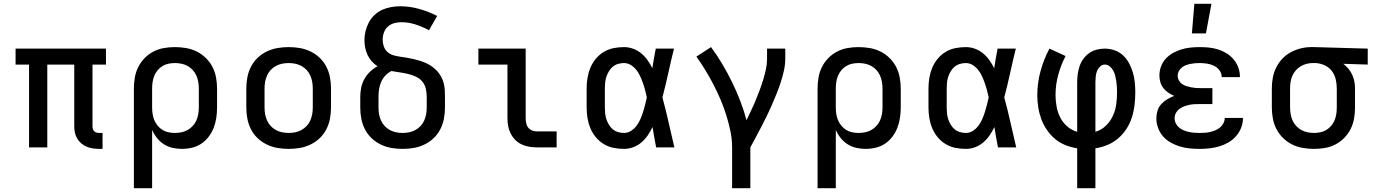

<svg xmlns="http://www.w3.org/2000/svg" viewBox="-20 -776 7240 1011"><path d="M502 8Q485 8 468.5 5.5Q452 3 436.5 -3.5Q421 -10 408 -21Q395 -32 386.5 -46.5Q378 -61 374.5 -77.5Q371 -94 371 -111V-436H229V0H133V-436H62V-520H538V-436H467V-111Q467 -104 469 -97Q471 -90 476 -85Q481 -80 488 -78Q495 -76 502 -76H520V8Z M685 215V-310Q685 -339 690 -368Q695 -397 708 -423Q721 -449 741.5 -470Q762 -491 788 -504.5Q814 -518 843 -523Q872 -528 901 -528Q930 -528 959.5 -523Q989 -518 1015.5 -505Q1042 -492 1063.5 -471Q1085 -450 1098.5 -424Q1112 -398 1117.5 -368.5Q1123 -339 1123 -310V-210Q1123 -183 1119 -156Q1115 -129 1105.5 -104Q1096 -79 1079.5 -57Q1063 -35 1041 -20Q1019 -5 992 1.5Q965 8 938 8Q913 8 888.5 2.5Q864 -3 843 -16.5Q822 -30 806.5 -49.5Q791 -69 781 -92V215ZM901 -76Q918 -76 935.5 -79.5Q953 -83 968 -91.5Q983 -100 995 -113Q1007 -126 1014 -142Q1021 -158 1024 -175.5Q1027 -193 1027 -210V-310Q1027 -327 1024 -344.5Q1021 -362 1014 -378Q1007 -394 995 -407Q983 -420 968 -428.5Q953 -437 935.5 -440.5Q918 -444 901 -444Q884 -444 867 -440.5Q850 -437 835.5 -428Q821 -419 810 -406Q799 -393 792.5 -377Q786 -361 783.5 -344Q781 -327 781 -310V-210Q781 -193 783.5 -176Q786 -159 792.5 -143.5Q799 -128 810 -114.5Q821 -101 835.5 -92Q850 -83 867 -79.5Q884 -76 901 -76Z M1500 8Q1470 8 1441 3Q1412 -2 1385 -15Q1358 -28 1336.5 -48.5Q1315 -69 1301.5 -95.5Q1288 -122 1282.5 -151Q1277 -180 1277 -210V-310Q1277 -340 1282.5 -369Q1288 -398 1301.5 -424.5Q1315 -451 1336.5 -471.5Q1358 -492 1385 -505Q1412 -518 1441 -523Q1470 -528 1500 -528Q1530 -528 1559 -523Q1588 -518 1615 -505Q1642 -492 1663.5 -471.5Q1685 -451 1698.5 -424.5Q1712 -398 1717.5 -369Q1723 -340 1723 -310V-210Q1723 -180 1717.5 -151Q1712 -122 1698.5 -95.5Q1685 -69 1663.5 -48.5Q1642 -28 1615 -15Q1588 -2 1559 3Q1530 8 1500 8ZM1500 -76Q1518 -76 1535 -79.5Q1552 -83 1567.5 -91.5Q1583 -100 1595 -113Q1607 -126 1614 -142Q1621 -158 1624 -175Q1627 -192 1627 -210V-310Q1627 -328 1624 -345Q1621 -362 1614 -378Q1607 -394 1595 -407Q1583 -420 1567.5 -428.5Q1552 -437 1535 -440.5Q1518 -444 1500 -444Q1482 -444 1465 -440.5Q1448 -437 1432.5 -428.5Q1417 -420 1405 -407Q1393 -394 1386 -378Q1379 -362 1376 -345Q1373 -328 1373 -310V-210Q1373 -192 1376 -175Q1379 -158 1386 -142Q1393 -126 1405 -113Q1417 -100 1432.5 -91.5Q1448 -83 1465 -79.5Q1482 -76 1500 -76Z M2100 8Q2070 8 2041 3Q2012 -2 1985 -15Q1958 -28 1936.5 -48.5Q1915 -69 1901.5 -95.5Q1888 -122 1882.5 -151Q1877 -180 1877 -210V-266Q1877 -290 1882 -314.5Q1887 -339 1899 -360.5Q1911 -382 1929 -399Q1947 -416 1968 -427Q1951 -438 1937.5 -453Q1924 -468 1915.5 -486.5Q1907 -505 1903 -525Q1899 -545 1899 -565Q1899 -589 1905 -613Q1911 -637 1922.5 -658.5Q1934 -680 1952 -697Q1970 -714 1992 -724Q2014 -734 2038.5 -738.5Q2063 -743 2087 -743Q2138 -743 2187.5 -729Q2237 -715 2282 -692L2239 -617Q2205 -635 2168.5 -647Q2132 -659 2094 -659Q2074 -659 2055.5 -654Q2037 -649 2022.5 -636Q2008 -623 2001.5 -604.5Q1995 -586 1995 -567Q1995 -549 2001 -531.5Q2007 -514 2020.5 -502Q2034 -490 2051.5 -485Q2069 -480 2087 -477.5Q2105 -475 2122.5 -472Q2140 -469 2157.5 -465Q2175 -461 2192.5 -455.5Q2210 -450 2226 -442.5Q2242 -435 2256.5 -424.5Q2271 -414 2283 -400.5Q2295 -387 2303.5 -371Q2312 -355 2316.5 -337.5Q2321 -320 2322 -302Q2323 -284 2323 -266V-210Q2323 -180 2317.5 -151Q2312 -122 2298.5 -95.5Q2285 -69 2263.5 -48.5Q2242 -28 2215 -15Q2188 -2 2159 3Q2130 8 2100 8ZM2100 -76Q2118 -76 2135 -79.5Q2152 -83 2167.5 -91.5Q2183 -100 2195 -113Q2207 -126 2214 -142Q2221 -158 2224 -175Q2227 -192 2227 -210V-266Q2227 -288 2222 -309.5Q2217 -331 2203 -347.5Q2189 -364 2168.5 -373Q2148 -382 2127 -387Q2106 -392 2084 -395Q2062 -398 2041 -402Q2023 -393 2009 -378Q1995 -363 1987 -344.5Q1979 -326 1976 -306Q1973 -286 1973 -266V-210Q1973 -192 1976 -175Q1979 -158 1986 -142Q1993 -126 2005 -113Q2017 -100 2032.5 -91.5Q2048 -83 2065 -79.5Q2082 -76 2100 -76Z M2807 0Q2786 0 2765.5 -3.5Q2745 -7 2726 -16Q2707 -25 2692.5 -40Q2678 -55 2668.5 -74Q2659 -93 2655.5 -113.5Q2652 -134 2652 -155V-436H2499V-520H2748V-155Q2748 -142 2750.5 -128.5Q2753 -115 2761 -104.5Q2769 -94 2781.5 -89Q2794 -84 2807 -84H2911V0Z M3266 8Q3238 8 3210.5 2.5Q3183 -3 3159 -17.5Q3135 -32 3117 -54Q3099 -76 3088.5 -101.5Q3078 -127 3073.5 -154.5Q3069 -182 3069 -210V-310Q3069 -338 3073.5 -365.5Q3078 -393 3088.5 -418.5Q3099 -444 3117 -466Q3135 -488 3159 -502.5Q3183 -517 3210.5 -522.5Q3238 -528 3266 -528Q3290 -528 3313.5 -519.5Q3337 -511 3356 -495.5Q3375 -480 3389.5 -459.5Q3404 -439 3415 -417Q3419 -443 3423.5 -468.5Q3428 -494 3433 -520H3529Q3513 -456 3499 -391.5Q3485 -327 3468 -263Q3486 -198 3500.5 -132Q3515 -66 3531 0H3435Q3430 -27 3425 -53.5Q3420 -80 3416 -107Q3405 -84 3391 -63.5Q3377 -43 3358 -26.5Q3339 -10 3315 -1Q3291 8 3266 8ZM3266 -76Q3286 -76 3303 -87Q3320 -98 3332 -114Q3344 -130 3352 -148.5Q3360 -167 3366 -186Q3372 -205 3377 -224.5Q3382 -244 3386 -263Q3382 -282 3377 -301Q3372 -320 3365.5 -338.5Q3359 -357 3351 -374.5Q3343 -392 3331 -407.5Q3319 -423 3302 -433.5Q3285 -444 3266 -444Q3250 -444 3234.5 -439.5Q3219 -435 3207 -425Q3195 -415 3186.5 -401Q3178 -387 3173 -372Q3168 -357 3166.5 -341.5Q3165 -326 3165 -310V-210Q3165 -194 3166.5 -178.5Q3168 -163 3173 -148Q3178 -133 3186.5 -119Q3195 -105 3207 -95Q3219 -85 3234.5 -80.5Q3250 -76 3266 -76Z M3835 215V0Q3835 -43 3826 -86Q3817 -129 3804 -170.5Q3791 -212 3774 -252Q3757 -292 3737 -330.5Q3717 -369 3694.5 -406Q3672 -443 3647 -478L3724 -528Q3756 -485 3783.5 -438.5Q3811 -392 3834.5 -344Q3858 -296 3877.5 -245.5Q3897 -195 3911 -143Q3923 -169 3935.5 -195Q3948 -221 3959 -247.5Q3970 -274 3980 -301Q3990 -328 3998.5 -355.5Q4007 -383 4013 -411Q4019 -439 4019 -468V-520H4115V-468Q4115 -436 4108 -405Q4101 -374 4091.5 -344Q4082 -314 4070 -284.5Q4058 -255 4045.5 -226Q4033 -197 4019 -168.5Q4005 -140 3990.5 -111.5Q3976 -83 3961 -55.5Q3946 -28 3931 0V215Z M4285 215V-310Q4285 -339 4290 -368Q4295 -397 4308 -423Q4321 -449 4341.5 -470Q4362 -491 4388 -504.5Q4414 -518 4443 -523Q4472 -528 4501 -528Q4530 -528 4559.5 -523Q4589 -518 4615.5 -505Q4642 -492 4663.5 -471Q4685 -450 4698.5 -424Q4712 -398 4717.5 -368.5Q4723 -339 4723 -310V-210Q4723 -183 4719 -156Q4715 -129 4705.5 -104Q4696 -79 4679.5 -57Q4663 -35 4641 -20Q4619 -5 4592 1.5Q4565 8 4538 8Q4513 8 4488.5 2.5Q4464 -3 4443 -16.5Q4422 -30 4406.5 -49.5Q4391 -69 4381 -92V215ZM4501 -76Q4518 -76 4535.5 -79.5Q4553 -83 4568 -91.5Q4583 -100 4595 -113Q4607 -126 4614 -142Q4621 -158 4624 -175.5Q4627 -193 4627 -210V-310Q4627 -327 4624 -344.5Q4621 -362 4614 -378Q4607 -394 4595 -407Q4583 -420 4568 -428.5Q4553 -437 4535.5 -440.5Q4518 -444 4501 -444Q4484 -444 4467 -440.5Q4450 -437 4435.5 -428Q4421 -419 4410 -406Q4399 -393 4392.5 -377Q4386 -361 4383.5 -344Q4381 -327 4381 -310V-210Q4381 -193 4383.5 -176Q4386 -159 4392.5 -143.5Q4399 -128 4410 -114.5Q4421 -101 4435.5 -92Q4450 -83 4467 -79.5Q4484 -76 4501 -76Z M5066 8Q5038 8 5010.5 2.5Q4983 -3 4959 -17.5Q4935 -32 4917 -54Q4899 -76 4888.5 -101.5Q4878 -127 4873.5 -154.5Q4869 -182 4869 -210V-310Q4869 -338 4873.5 -365.5Q4878 -393 4888.5 -418.5Q4899 -444 4917 -466Q4935 -488 4959 -502.5Q4983 -517 5010.5 -522.5Q5038 -528 5066 -528Q5090 -528 5113.5 -519.5Q5137 -511 5156 -495.5Q5175 -480 5189.5 -459.5Q5204 -439 5215 -417Q5219 -443 5223.5 -468.5Q5228 -494 5233 -520H5329Q5313 -456 5299 -391.5Q5285 -327 5268 -263Q5286 -198 5300.5 -132Q5315 -66 5331 0H5235Q5230 -27 5225 -53.5Q5220 -80 5216 -107Q5205 -84 5191 -63.5Q5177 -43 5158 -26.5Q5139 -10 5115 -1Q5091 8 5066 8ZM5066 -76Q5086 -76 5103 -87Q5120 -98 5132 -114Q5144 -130 5152 -148.5Q5160 -167 5166 -186Q5172 -205 5177 -224.5Q5182 -244 5186 -263Q5182 -282 5177 -301Q5172 -320 5165.5 -338.5Q5159 -357 5151 -374.5Q5143 -392 5131 -407.5Q5119 -423 5102 -433.5Q5085 -444 5066 -444Q5050 -444 5034.5 -439.5Q5019 -435 5007 -425Q4995 -415 4986.5 -401Q4978 -387 4973 -372Q4968 -357 4966.5 -341.5Q4965 -326 4965 -310V-210Q4965 -194 4966.5 -178.5Q4968 -163 4973 -148Q4978 -133 4986.5 -119Q4995 -105 5007 -95Q5019 -85 5034.5 -80.5Q5050 -76 5066 -76Z M5652 215V5Q5620 0 5590 -12Q5560 -24 5535.5 -44.5Q5511 -65 5492.5 -92Q5474 -119 5463 -149Q5452 -179 5447 -211Q5442 -243 5442 -275Q5442 -339 5459 -401.5Q5476 -464 5506 -520L5591 -481Q5566 -433 5552 -381Q5538 -329 5538 -276Q5538 -246 5543.5 -215.5Q5549 -185 5562.5 -158Q5576 -131 5599.5 -110.5Q5623 -90 5652 -82V-343Q5652 -365 5655 -386.5Q5658 -408 5665 -428.5Q5672 -449 5685 -466.5Q5698 -484 5715.5 -496.5Q5733 -509 5754.5 -514.5Q5776 -520 5797 -520Q5824 -520 5849.5 -511Q5875 -502 5894 -484Q5913 -466 5925.5 -442.5Q5938 -419 5945.5 -393.5Q5953 -368 5955.5 -341.5Q5958 -315 5958 -289Q5958 -256 5954 -222.5Q5950 -189 5940 -157.5Q5930 -126 5911.5 -97.5Q5893 -69 5868 -47.5Q5843 -26 5812 -13Q5781 0 5748 5V215ZM5748 -82Q5779 -91 5802.5 -113.5Q5826 -136 5839.5 -165Q5853 -194 5857.5 -226Q5862 -258 5862 -290Q5862 -305 5861 -319.5Q5860 -334 5858 -348.5Q5856 -363 5852.5 -377Q5849 -391 5842 -404Q5835 -417 5823.5 -426.5Q5812 -436 5797 -436Q5783 -436 5772 -425Q5761 -414 5756 -400.5Q5751 -387 5749.5 -372.5Q5748 -358 5748 -343Z M6298 8Q6271 8 6245 5.5Q6219 3 6194 -4.5Q6169 -12 6146 -24.5Q6123 -37 6105.5 -56.5Q6088 -76 6078.5 -101Q6069 -126 6069 -152Q6069 -173 6075 -193Q6081 -213 6095 -228Q6109 -243 6126.5 -253.5Q6144 -264 6163 -271Q6147 -278 6132 -288Q6117 -298 6106 -312Q6095 -326 6090 -343.5Q6085 -361 6085 -378Q6085 -403 6093.5 -426Q6102 -449 6118.5 -467Q6135 -485 6156.5 -497Q6178 -509 6201 -516Q6224 -523 6248.5 -525.5Q6273 -528 6297 -528Q6322 -528 6346.5 -525.5Q6371 -523 6394.5 -515.5Q6418 -508 6439 -495Q6460 -482 6476 -463Q6492 -444 6500.5 -420.5Q6509 -397 6509 -372V-370H6413V-371Q6413 -390 6401 -406Q6389 -422 6372 -430Q6355 -438 6335.5 -441Q6316 -444 6297 -444Q6285 -444 6272.5 -443Q6260 -442 6248 -439.5Q6236 -437 6224 -432.5Q6212 -428 6202.5 -420Q6193 -412 6187 -401Q6181 -390 6181 -377Q6181 -365 6187 -353.5Q6193 -342 6203.5 -334.5Q6214 -327 6226 -323Q6238 -319 6250 -316.5Q6262 -314 6274.5 -313Q6287 -312 6300 -312H6364V-228H6300Q6286 -228 6271.5 -227.5Q6257 -227 6243 -224Q6229 -221 6215.5 -216Q6202 -211 6190.5 -202.5Q6179 -194 6172 -181Q6165 -168 6165 -153Q6165 -139 6171.5 -126Q6178 -113 6189 -104Q6200 -95 6213.5 -89.5Q6227 -84 6241 -81Q6255 -78 6269 -77Q6283 -76 6298 -76Q6312 -76 6326 -77Q6340 -78 6354 -81.5Q6368 -85 6381 -90.5Q6394 -96 6405 -105.5Q6416 -115 6422.5 -128Q6429 -141 6429 -155H6525Q6525 -128 6515.5 -103.5Q6506 -79 6488.5 -59Q6471 -39 6448.5 -26Q6426 -13 6401 -5.5Q6376 2 6350 5Q6324 8 6298 8ZM6256 -600 6269 -756H6359L6330 -600Z M6899 8Q6870 8 6840.5 3Q6811 -2 6784.5 -15Q6758 -28 6736.5 -49Q6715 -70 6701.5 -96Q6688 -122 6682.5 -151.5Q6677 -181 6677 -210V-310Q6677 -338 6682 -366Q6687 -394 6699.5 -419.5Q6712 -445 6731.5 -466Q6751 -487 6776 -500.5Q6801 -514 6828.5 -521Q6856 -528 6884 -528H6900L7182 -520V-436L7053 -440Q7068 -429 7080 -414.5Q7092 -400 7100 -383Q7108 -366 7111.5 -347.5Q7115 -329 7115 -310V-210Q7115 -181 7110 -152Q7105 -123 7092 -97Q7079 -71 7058.5 -50Q7038 -29 7012 -15.5Q6986 -2 6957 3Q6928 8 6899 8ZM6899 -76Q6916 -76 6933 -79.5Q6950 -83 6964.5 -92Q6979 -101 6990 -114Q7001 -127 7007.5 -143Q7014 -159 7016.5 -176Q7019 -193 7019 -210V-310Q7019 -334 7013.5 -358Q7008 -382 6993.5 -401.5Q6979 -421 6956.5 -431.5Q6934 -442 6910 -444H6891Q6875 -444 6858.5 -439.5Q6842 -435 6827.5 -426Q6813 -417 6802 -404Q6791 -391 6784.5 -375.5Q6778 -360 6775.5 -343.5Q6773 -327 6773 -310V-210Q6773 -193 6776 -175.5Q6779 -158 6786 -142Q6793 -126 6805 -113Q6817 -100 6832 -91.5Q6847 -83 6864.5 -79.5Q6882 -76 6899 -76Z"/></svg>

Font: Iosevka Fixed Medium Extended
Style: Regular
Weight: 500
Width: 7
Monospace: yes
Designer: Belleve Invis
Foundry: Belleve Invis
Version: Version 24.1.1; ttfautohint (v1.8.4)